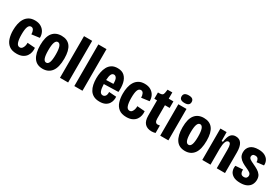

<svg xmlns="http://www.w3.org/2000/svg" viewBox="73 -1749 4072 2795"><g transform="rotate(30 2108.5 -351.0)"><path d="M244 13Q163 13 116.5 -23.5Q70 -60 50.5 -121.5Q31 -183 31 -258Q31 -314 41.5 -365Q52 -416 76.5 -456Q101 -496 141 -519Q181 -542 239 -542Q301 -542 343.5 -516Q386 -490 406.5 -448Q427 -406 425 -357L292 -339Q292 -379 278 -407Q264 -435 234 -435Q201 -435 185 -394.5Q169 -354 169 -267Q169 -183 185 -136.5Q201 -90 239 -90Q263 -90 278 -108Q293 -126 300 -152Q307 -178 306 -205L435 -195Q439 -160 431.5 -123Q424 -86 402 -55.5Q380 -25 341 -6Q302 13 244 13Z M683 14Q581 14 531.5 -59.5Q482 -133 482 -268Q482 -409 535 -475.5Q588 -542 686 -542Q785 -542 835 -476Q885 -410 885 -273Q885 -126 832 -56Q779 14 683 14ZM684 -90Q716 -90 731.5 -131.5Q747 -173 747 -261Q747 -351 731 -393.5Q715 -436 683 -436Q653 -436 637 -395Q621 -354 621 -261Q621 -173 636.5 -131.5Q652 -90 684 -90Z M969 0V-700H1106V0Z M1210 0V-700H1347V0Z M1639 14Q1578 14 1537.5 -8Q1497 -30 1473.5 -68Q1450 -106 1440 -155Q1430 -204 1430 -259Q1430 -311 1439.5 -361Q1449 -411 1471 -452Q1493 -493 1531.5 -517.5Q1570 -542 1629 -542Q1703 -542 1745 -502Q1787 -462 1801.5 -395.5Q1816 -329 1809 -247L1567 -240Q1569 -167 1584 -128Q1599 -89 1635 -89Q1661 -89 1677.5 -111Q1694 -133 1692 -179L1815 -170Q1818 -143 1812 -111.5Q1806 -80 1787 -51.5Q1768 -23 1732 -4.5Q1696 14 1639 14ZM1628 -434Q1599 -434 1584.5 -403.5Q1570 -373 1567 -308L1687 -312Q1688 -380 1671 -407Q1654 -434 1628 -434Z M2089 13Q2008 13 1961.5 -23.5Q1915 -60 1895.5 -121.5Q1876 -183 1876 -258Q1876 -314 1886.5 -365Q1897 -416 1921.5 -456Q1946 -496 1986 -519Q2026 -542 2084 -542Q2146 -542 2188.5 -516Q2231 -490 2251.5 -448Q2272 -406 2270 -357L2137 -339Q2137 -379 2123 -407Q2109 -435 2079 -435Q2046 -435 2030 -394.5Q2014 -354 2014 -267Q2014 -183 2030 -136.5Q2046 -90 2084 -90Q2108 -90 2123 -108Q2138 -126 2145 -152Q2152 -178 2151 -205L2280 -195Q2284 -160 2276.5 -123Q2269 -86 2247 -55.5Q2225 -25 2186 -6Q2147 13 2089 13Z M2513 10Q2439 10 2398 -32.5Q2357 -75 2357 -166V-422H2311V-528H2335Q2368 -528 2383 -538Q2398 -548 2403 -574L2412 -633H2492V-528H2571V-418H2492V-193Q2492 -156 2504.5 -138.5Q2517 -121 2538 -121Q2546 -121 2555 -122.5Q2564 -124 2576 -126V0Q2560 4 2546 7Q2532 10 2513 10Z M2654 0V-528H2791V0ZM2722 -588Q2637 -588 2637 -651Q2637 -716 2722 -716Q2766 -716 2786 -699.5Q2806 -683 2806 -652Q2806 -588 2722 -588Z M3075 14Q2973 14 2923.5 -59.5Q2874 -133 2874 -268Q2874 -409 2927 -475.5Q2980 -542 3078 -542Q3177 -542 3227 -476Q3277 -410 3277 -273Q3277 -126 3224 -56Q3171 14 3075 14ZM3076 -90Q3108 -90 3123.5 -131.5Q3139 -173 3139 -261Q3139 -351 3123 -393.5Q3107 -436 3075 -436Q3045 -436 3029 -395Q3013 -354 3013 -261Q3013 -173 3028.5 -131.5Q3044 -90 3076 -90Z M3361 0V-528H3465L3467 -379H3489Q3502 -469 3531.5 -505.5Q3561 -542 3614 -542Q3680 -542 3711.5 -492.5Q3743 -443 3743 -347V0H3604V-317Q3604 -372 3593.5 -397.5Q3583 -423 3561 -423Q3531 -423 3515.5 -383.5Q3500 -344 3499 -270V0Z M4004 14Q3926 14 3882.5 -13.5Q3839 -41 3825.5 -82.5Q3812 -124 3821 -167L3945 -176Q3941 -143 3954.5 -115Q3968 -87 4007 -87Q4037 -87 4050.5 -102.5Q4064 -118 4064 -139Q4064 -171 4037 -188.5Q4010 -206 3969 -224Q3934 -239 3899 -260Q3864 -281 3840.5 -313Q3817 -345 3817 -395Q3817 -459 3861 -500.5Q3905 -542 3996 -542Q4062 -542 4104 -519.5Q4146 -497 4164.5 -460Q4183 -423 4179 -380L4061 -366Q4063 -392 4049 -416.5Q4035 -441 3998 -441Q3971 -441 3959 -428Q3947 -415 3947 -397Q3947 -373 3969.5 -356.5Q3992 -340 4037 -320Q4081 -300 4117 -278.5Q4153 -257 4174.5 -226Q4196 -195 4196 -147Q4196 -105 4177.5 -68.5Q4159 -32 4116.5 -9Q4074 14 4004 14Z"/></g></svg>

Font: Bricolage Grotesque 12pt Condensed Bricolage Grotesque 10pt Condensed Regular
Style: Bold
Weight: 700
Width: 3
Designer: Mathieu Triay
Foundry: Atelier Triay
Version: Version 1.001; ttfautohint (v1.8.4.7-5d5b);gftools[0.9.33.de